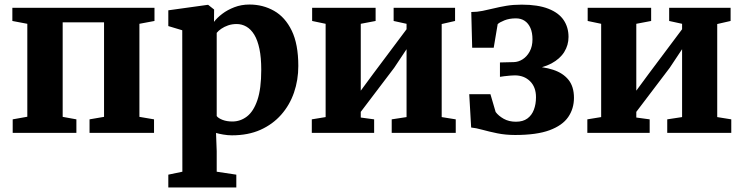

<svg xmlns="http://www.w3.org/2000/svg" viewBox="-20 -586 3280 847"><path d="M36 0V-59.5L100.5 -71V-481L34.5 -493.5V-551.5H661.5V-493.5L595 -481V-70.5L659.5 -59.5V0H375V-59.5L439 -70.5V-487.5H256.5V-70.5L317 -59.5V0Z M722.5 241V184.5L784.5 171.5L784 -452.5L722.5 -471V-540.5L895 -564.5H898.5L924.5 -544L924 -489.5Q937.5 -507.5 960.5 -525Q983.5 -542.5 1014 -554.2Q1044.5 -566 1080.5 -566Q1140 -566 1189 -538.2Q1238 -510.5 1267 -450.8Q1296 -391 1296 -295Q1296 -233 1277 -177.8Q1258 -122.5 1220.5 -80Q1183 -37.5 1128.8 -13.2Q1074.5 11 1003 11Q984.5 11 964.5 7.5Q944.5 4 933 0.5L936 80.5V171.5L1022.5 184.5V241ZM1005 -50Q1040.5 -50 1069.5 -72.2Q1098.5 -94.5 1115.5 -144.5Q1132.5 -194.5 1132.5 -278Q1132.5 -332 1124.5 -370.2Q1116.5 -408.5 1101.8 -432.8Q1087 -457 1067 -468.5Q1047 -480 1024 -480Q1003.5 -480 986.2 -474Q969 -468 956 -459Q943 -450 936 -441V-74Q943 -64.5 961.8 -57.2Q980.5 -50 1005 -50Z M1355.5 0V-59.5L1416.5 -69.5V-481L1357 -493.5V-551.5H1637V-493.5L1571.5 -481V-186L1626 -260L1773.5 -457V-481L1716.5 -493.5V-551.5H1987.5V-493.5L1928.5 -480V-69.5L1990.5 -59.5V0H1708V-59.5L1773.5 -69.5V-369L1719 -287L1571.5 -92.5V-67.5L1630.5 -59.5V0Z M2252.5 9.5Q2210 9.5 2173.5 2Q2137 -5.5 2108.2 -13.5Q2079.5 -21.5 2058.5 -23.5L2050 -170.5H2143.5L2166.5 -92Q2179 -75 2202 -62Q2225 -49 2256 -49Q2287 -49 2306.5 -63.2Q2326 -77.5 2335.2 -102Q2344.5 -126.5 2344.5 -157Q2344.5 -202 2318.2 -227.8Q2292 -253.5 2251 -253.5Q2244.5 -253.5 2231 -252.5Q2217.5 -251.5 2204.5 -249.8Q2191.5 -248 2185.5 -247V-310.5L2246.5 -312Q2267 -312.5 2285.8 -324.5Q2304.5 -336.5 2316.8 -359Q2329 -381.5 2329 -412.5Q2329 -442 2320 -462.5Q2311 -483 2294.8 -494Q2278.5 -505 2256 -505Q2227 -505 2205.2 -496.2Q2183.5 -487.5 2175.5 -479.5L2158 -375.5H2063L2059 -533Q2084.5 -533 2108.8 -538Q2133 -543 2158.8 -549.2Q2184.5 -555.5 2214.2 -560.5Q2244 -565.5 2281.5 -565.5Q2353 -565.5 2399 -547.5Q2445 -529.5 2466.5 -497.5Q2488 -465.5 2488 -423Q2488 -387 2469.2 -356.8Q2450.5 -326.5 2412.8 -306.2Q2375 -286 2317.5 -279L2318 -293.5Q2376.5 -292.5 2420 -278.2Q2463.5 -264 2487.8 -234Q2512 -204 2512 -154.5Q2512 -106.5 2486.5 -69.5Q2461 -32.5 2404.2 -11.5Q2347.5 9.5 2252.5 9.5Z M2571 0V-59.5L2632 -69.5V-481L2572.5 -493.5V-551.5H2852.5V-493.5L2787 -481V-186L2841.5 -260L2989 -457V-481L2932 -493.5V-551.5H3203V-493.5L3144 -480V-69.5L3206 -59.5V0H2923.5V-59.5L2989 -69.5V-369L2934.5 -287L2787 -92.5V-67.5L2846 -59.5V0Z"/></svg>

Font: Merriweather 28pt ExtraBold
Style: Regular
Weight: 800
Version: Version 2.100